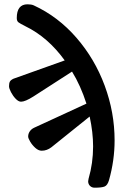

<svg xmlns="http://www.w3.org/2000/svg" viewBox="-20 -699 603 893"><path d="M513 -46Q513 47 487 139Q480 163 466.5 168.5Q453 174 420 174Q407 174 398.5 165.5Q390 157 390 144Q390 140 392 132Q413 60 413 -18Q413 -83 397 -157L219 -14Q198 2 174 2Q159 2 144.5 -11Q130 -24 120.5 -40Q111 -56 111 -64Q111 -77 118.5 -88Q126 -99 139 -105L382 -217Q355 -301 315 -366L135 -250Q97 -226 78 -226Q66 -226 53 -239.5Q40 -253 31 -270.5Q22 -288 22 -298Q22 -312 26 -319.5Q30 -327 43 -333L281 -418Q203 -526 98 -577Q74 -589 66 -595Q58 -601 58 -615Q58 -679 108 -679Q126 -679 137 -674Q250 -622 335.5 -523.5Q421 -425 467 -300.5Q513 -176 513 -46Z"/></svg>

Font: EB Garamond ExtraBold
Style: Regular
Weight: 800
Designer: Georg Duffner and Octavio Pardo
Foundry: Georg Duffner
Version: Version 1.000